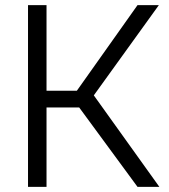

<svg xmlns="http://www.w3.org/2000/svg" viewBox="-20 -727 656 747"><path d="M89 0V-707H161V-374H279L515 -707H598L345 -356L600 0H515L288 -309H161V0Z"/></svg>

Font: Onest Light
Style: Regular
Weight: 300
Designer: Dmitri Voloshin, Andrey Kudryavtsev
Foundry: Dmitri Voloshin, Andrey Kudryavtsev
Version: Version 1.000;gftools[0.9.33]